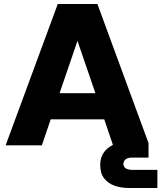

<svg xmlns="http://www.w3.org/2000/svg" viewBox="-20 -722 802 954"><path d="M762 212H619Q582 212 550 201Q518 190 498 165Q478 140 478 97Q478 30 541 -2L498 -129H232L188 0H8L267 -702H464L718 -11V61H636Q597 61 593 91Q593 121 636 122H762ZM454 -259 365 -519 276 -259Z"/></svg>

Font: Ulagadi Sans
Style: Bold
Weight: 700
Designer: Ninad Kale (Devanagari), Jonny Pinhorn (Latin)
Foundry: Indian Type Foundry
Version: Version 3.01;March 29, 2020;FontCreator 12.0.0.2522 64-bit; 